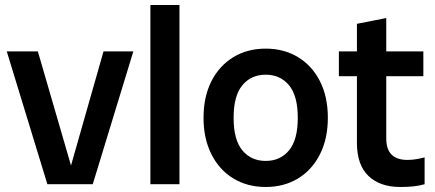

<svg xmlns="http://www.w3.org/2000/svg" viewBox="-20 -735 1735 766"><path d="M169 0 7 -530H131L285 0ZM242 0 393 -530H512L350 0Z M580 0V-715H696V0Z M1040 11Q967 11 911 -23Q855 -57 823.5 -119.5Q792 -182 792 -265Q792 -349 823.5 -411Q855 -473 911 -507Q967 -541 1040 -541Q1113 -541 1169 -507Q1225 -473 1256.5 -411Q1288 -349 1288 -265Q1288 -182 1256.5 -119.5Q1225 -57 1169 -23Q1113 11 1040 11ZM1040 -93Q1098 -93 1133 -135Q1168 -177 1168 -265Q1168 -353 1133 -395Q1098 -437 1040 -437Q982 -437 947 -395Q912 -353 912 -265Q912 -177 947 -135Q982 -93 1040 -93Z M1577 11Q1496 11 1450 -33Q1404 -77 1404 -165V-640L1521 -663V-183Q1521 -139 1542.5 -118Q1564 -97 1605 -97Q1624 -97 1641 -100Q1658 -103 1674 -107V0Q1653 6 1630 8.5Q1607 11 1577 11ZM1332 -431V-530H1669V-431Z"/></svg>

Font: Radio Canada Big Medium
Style: Regular
Weight: 500
Designer: Étienne Aubert Bonn
Foundry: Coppers and Brasses
Version: Version 1.001